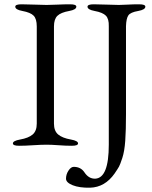

<svg xmlns="http://www.w3.org/2000/svg" viewBox="-20 -673 709 893"><path d="M486 0V-551Q487 -585 472.5 -600Q458 -615 420 -622Q387 -628 387 -642Q387 -653 416 -653Q444 -653 477.5 -651.5Q511 -650 533 -650Q549 -650 573.5 -651.5Q598 -653 627 -653Q656 -653 656 -642Q656 -628 623 -622Q587 -616 577 -601.5Q567 -587 566 -551V-142Q566 -67 562.5 -18Q559 31 549 61.5Q539 92 533.5 102Q528 112 513 134Q468 198 399 200Q349 201 318 188.5Q287 176 287 158Q287 138 298.5 120.5Q310 103 323 103Q356 103 373 129Q393 159 423 158Q486 155 486 0ZM151 -550Q151 -585 136.5 -600Q122 -615 84 -622Q51 -628 51 -642Q51 -653 80 -653Q108 -653 141.5 -651.5Q175 -650 197 -650Q217 -650 247.5 -651.5Q278 -653 306 -653Q335 -653 335 -642Q335 -628 302 -622Q263 -615 247 -599.5Q231 -584 231 -550V-98Q231 -64 250.5 -47.5Q270 -31 310 -24Q343 -18 343 -6Q343 5 314 5Q286 5 252.5 2.5Q219 0 197 0Q172 0 134 2.5Q96 5 69 5Q40 5 40 -6Q40 -18 73 -24Q113 -31 132 -47.5Q151 -64 151 -98Z"/></svg>

Font: EB Garamond
Style: SC
Weight: 400
Version: Version 000.010